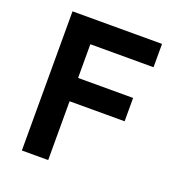

<svg xmlns="http://www.w3.org/2000/svg" viewBox="-128 -801 832 905"><g transform="rotate(20 288.5 -349.0)"><path d="M82 0V-698H531V-581H214V-412H490V-295H214V0Z"/></g></svg>

Font: IBM Plex Sans KR SmBld
Style: Regular
Weight: 600
Designer: Mike Abbink; Paul van der Laan; Pieter van Rosmalen; Wujin Sim; Chorong Kim; Dohee Lee;
Foundry: Sandoll Inc.
Version: Version 1.002